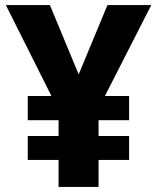

<svg xmlns="http://www.w3.org/2000/svg" viewBox="-20 -734 618 754"><path d="M289 -442 402 -714H574L392 -357H487V-262H367V-200H487V-106H367V0H210V-106H89V-200H210V-262H89V-357H182L3 -714H176Z"/></svg>

Font: Noto Sans Cham ExtraBold
Style: Regular
Weight: 800
Version: Version 2.002